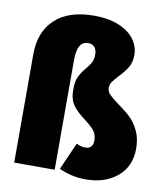

<svg xmlns="http://www.w3.org/2000/svg" viewBox="-87 -835 787 925"><g transform="rotate(10 307.0 -372.0)"><path d="M522 -611Q522 -575 507.5 -550.5Q493 -526 466 -498Q447 -478 437.5 -464Q428 -450 428 -434Q428 -416 442 -401.5Q456 -387 488 -364Q525 -338 549 -315Q573 -292 591 -255Q609 -218 609 -168Q609 -81 549 -30.5Q489 20 393 20Q359 20 324.5 12Q290 4 264 -9L323 -142Q344 -131 366 -131Q404 -131 404 -172Q404 -201 388.5 -220Q373 -239 342 -262Q303 -291 282 -319Q261 -347 261 -396Q261 -436 271.5 -458.5Q282 -481 303 -506Q320 -526 328 -541.5Q336 -557 336 -582Q336 -603 325 -616Q314 -629 294 -629Q266 -629 253 -606Q240 -583 240 -537V0H42V-530Q42 -640 108.5 -702Q175 -764 299 -764Q370 -764 420.5 -743Q471 -722 496.5 -687Q522 -652 522 -611Z"/></g></svg>

Font: Fira Sans Black
Style: Regular
Weight: 900
Designer: Carrois Corporate & Edenspiekermann AG
Foundry: Carrois Corporate GbR & Edenspiekermann AG
Version: Version 4.203